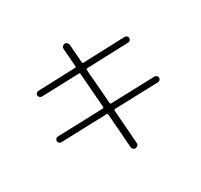

<svg xmlns="http://www.w3.org/2000/svg" viewBox="-171 -1003 1343 1286"><g transform="rotate(-30 500.0 -360.0)"><path d="M120.1 -221.7Q111.3 -221.7 104 -228Q96.7 -234.4 96.7 -243.2Q96.7 -252 103 -259.3Q109.4 -266.6 118.2 -266.6L472.7 -278.3Q479.5 -278.3 480.5 -287.1L460 -553.7Q460 -561.5 451.2 -561.5L160.2 -551.8Q151.4 -551.8 144 -558.6Q136.7 -565.4 136.7 -574.2Q136.7 -583 143.1 -589.8Q149.4 -596.7 158.2 -596.7L448.2 -607.4Q456.1 -607.4 456.1 -616.2L445.3 -754.9Q444.3 -765.6 451.2 -773.4Q458 -781.2 467.8 -782.2Q478.5 -783.2 486.3 -775.9Q494.1 -768.6 495.1 -758.8L505.9 -617.2Q505.9 -609.4 514.6 -609.4L839.8 -621.1Q848.6 -621.1 856 -614.7Q863.3 -608.4 863.3 -599.1Q863.3 -589.8 856.9 -583Q850.6 -576.2 841.8 -576.2L517.6 -564.5Q509.8 -564.5 509.8 -555.7L531.2 -288.1Q531.2 -280.3 540 -280.3L879.9 -291Q888.7 -291 896 -284.7Q903.3 -278.3 903.3 -269Q903.3 -259.8 897 -252.9Q890.6 -246.1 881.8 -246.1L543 -235.4Q535.2 -235.4 535.2 -225.6L554.7 35.2Q555.7 45.9 548.8 53.2Q542 60.5 532.2 61.5Q521.5 62.5 513.7 55.7Q505.9 48.8 504.9 39.1L485.4 -224.6Q485.4 -232.4 475.6 -233.4Z"/></g></svg>

Font: Rounded-X Mgen+ 1m light
Style: Regular
Weight: 200
Designer: [Source Han Sans]
Ryoko NISHIZUKA  (kana & ideographs); Paul D. Hunt (Latin, Greek & Cyrillic); Wenlong ZHANG  (bopomofo
Version: Version 1.059.20150602